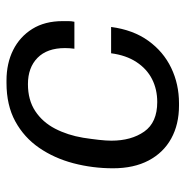

<svg xmlns="http://www.w3.org/2000/svg" viewBox="-10 -551 571 591"><g transform="rotate(-90 275.5 -255.5)"><path d="M246 10Q188 10 144.5 -14Q101 -38 77 -83.5Q53 -129 53 -193Q53 -256 68.5 -315Q84 -374 116 -420.5Q148 -467 197.5 -494Q247 -521 316 -521H323Q376 -521 417 -500.5Q458 -480 482 -441.5Q506 -403 506 -348Q506 -339 506 -330Q506 -321 504 -312H421Q422 -319 422.5 -326.5Q423 -334 423 -341Q423 -396 393 -425.5Q363 -455 312 -455Q263 -455 229 -432.5Q195 -410 175 -371.5Q155 -333 147 -285Q143 -259 140.5 -236.5Q138 -214 138 -198Q138 -137 166 -97Q194 -57 257 -57Q296 -57 327.5 -73Q359 -89 380 -121Q401 -153 407 -199H488Q479 -131 445.5 -84.5Q412 -38 362 -14Q312 10 253 10Z"/></g></svg>

Font: Chivo Medium Light
Style: Italic
Weight: 300
Italic angle: -8.05°
Version: Version 2.002